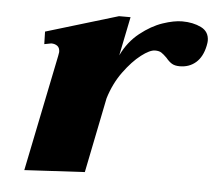

<svg xmlns="http://www.w3.org/2000/svg" viewBox="-42 -526 655 581"><g transform="rotate(5 285.5 -235.0)"><path d="M571 -428Q571 -423 569 -413Q562 -379 542 -361.5Q522 -344 493 -344Q478 -344 469 -349.5Q460 -355 451 -366Q441 -376 434 -380.5Q427 -385 415 -385Q399 -385 373 -365Q347 -345 321 -309.5Q295 -274 281 -228L235 0L52 10L124 -343L126 -355Q126 -368 118.5 -373.5Q111 -379 100 -379Q98 -379 79 -375L78 -413L297 -479H332L308 -361Q328 -403 362 -430Q396 -457 430 -468.5Q464 -480 489 -480Q522 -480 546.5 -468Q571 -456 571 -428Z"/></g></svg>

Font: Taviraj ExtraBold
Style: Italic
Weight: 800
Italic angle: -12°
Designer: Katatrad Team
Foundry: CadsonDemak
Version: Version 1.001